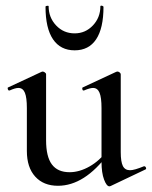

<svg xmlns="http://www.w3.org/2000/svg" viewBox="-20 -648 537 679"><path d="M75 -114V-266Q75 -303 68 -320Q61 -337 45 -337Q34 -337 14 -328H12Q9 -328 7.5 -333Q6 -338 9 -339L127 -394L131 -395Q134 -395 138.5 -392Q143 -389 143 -385V-152Q143 -94 163.5 -66.5Q184 -39 226 -39Q261 -39 297 -59.5Q333 -80 358 -115L363 -104Q279 9 185 9Q134 9 104.5 -23.5Q75 -56 75 -114ZM440 -46Q455 -46 489 -60H490Q494 -60 496 -55.5Q498 -51 495 -49L371 10L367 11Q357 11 348 -13Q339 -37 339 -76V-266Q339 -303 332 -320Q325 -337 309 -337Q298 -337 277 -328H275Q272 -328 271 -333Q270 -338 273 -339L391 -394L395 -395Q399 -395 403 -392Q407 -389 407 -385V-110Q407 -76 414.5 -61Q422 -46 440 -46ZM152 -626Q152 -586 178.5 -558Q205 -530 244 -530Q282 -530 308.5 -558Q335 -586 335 -626Q335 -628 339 -628Q341 -628 343.5 -626.5Q346 -625 346 -624Q346 -548 320 -509Q294 -470 244 -470Q194 -470 167.5 -509Q141 -548 141 -624Q141 -627 146.5 -627.5Q152 -628 152 -626Z"/></svg>

Font: Cormorant Infant Medium
Style: Regular
Weight: 500
Designer: Christian Thalmann (Catharsis Fonts)
Foundry: Catharsis Fonts
Version: Version 4.000